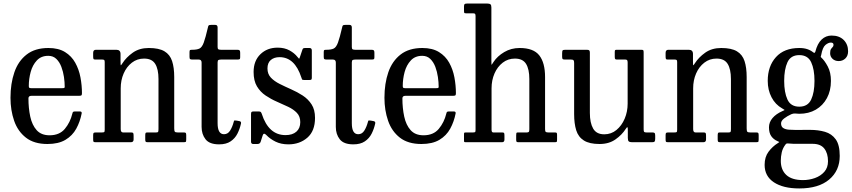

<svg xmlns="http://www.w3.org/2000/svg" viewBox="-20 -800 4794 1080"><path d="M39 -250Q39 -330 60.8 -393.2Q82.5 -456.5 129.8 -493.2Q177 -530 252.5 -530Q309 -530 345.8 -507.2Q382.5 -484.5 403.2 -447.2Q424 -410 432.5 -365Q441 -320 441 -275.5Q441 -265.5 437.2 -263.2Q433.5 -261 423 -261H156.5Q140 -261 140 -246.5Q140 -191.5 150.2 -144Q160.5 -96.5 186.2 -67.8Q212 -39 259 -39Q314.5 -39 344.8 -75.2Q375 -111.5 387 -161Q388 -166.5 390.5 -169.8Q393 -173 400.5 -173H429.5Q441 -173 439.5 -162.5Q430.5 -115.5 409 -76.2Q387.5 -37 348.2 -13.5Q309 10 247 10Q171.5 10 125.8 -25.8Q80 -61.5 59.5 -120.8Q39 -180 39 -250ZM156 -304H329.5Q339 -304 341.5 -305.5Q344 -307 344 -312Q344 -337 339.8 -366.8Q335.5 -396.5 325.2 -423.8Q315 -451 297 -468.5Q279 -486 251.5 -486Q211.5 -486 187.2 -460Q163 -434 152.5 -395Q142 -356 142 -316.5Q142 -309 144.5 -306.5Q147 -304 156 -304Z M555.5 -465H516Q507.5 -465 505.8 -468.8Q504 -472.5 504 -483.5V-502.5Q504 -520 519.5 -520H634.5Q658 -520 658 -496.5V-455.5Q658 -433 659.5 -432.5Q661 -432 669 -444.5Q690 -477.5 727 -503.8Q764 -530 817 -530Q874 -530 905 -511.5Q936 -493 948 -456.5Q960 -420 960 -366.5V-78Q960 -63.5 963.5 -59.2Q967 -55 980 -55H1014Q1023 -55 1025.2 -51.8Q1027.5 -48.5 1027.5 -39V-16Q1027.5 -3.5 1024.5 -1.8Q1021.5 0 1009.5 0H811Q801.5 0 799.2 -3.2Q797 -6.5 797 -16V-37.5Q797 -46 798.5 -50.5Q800 -55 807.5 -55H858.5Q867.5 -55 869.5 -58.5Q871.5 -62 871.5 -75.5V-355.5Q871.5 -411 853 -440.8Q834.5 -470.5 790.5 -470.5Q751.5 -470.5 721.8 -447.5Q692 -424.5 675.5 -386.5Q659 -348.5 659 -303V-74Q659 -55 672 -55H717.5Q726.5 -55 729 -51.8Q731.5 -48.5 731.5 -36V-15.5Q731.5 0 716 0H519Q508 0 506 -2.8Q504 -5.5 504 -16.5V-39.5Q504 -50 507 -52.5Q510 -55 520.5 -55H553Q562 -55 565.5 -56.8Q569 -58.5 569 -70V-451Q569 -460 566 -462.5Q563 -465 555.5 -465Z M1335.5 -105Q1329 -75 1315.5 -48.2Q1302 -21.5 1277.2 -4.8Q1252.5 12 1212.5 12Q1158.5 12 1136.2 -16.5Q1114 -45 1114 -86V-448Q1114 -465 1098 -465H1063.5Q1053 -465 1049.5 -467.5Q1046 -470 1046 -480V-507Q1046 -516.5 1048.8 -518.2Q1051.5 -520 1061 -520Q1088 -520 1102.2 -527Q1116.5 -534 1126.2 -560.8Q1136 -587.5 1149.5 -645.5Q1151 -654 1153.8 -657Q1156.5 -660 1167.5 -660H1191Q1204 -660 1204 -645.5V-535.5Q1204 -525 1208.8 -522.5Q1213.5 -520 1223.5 -520H1314.5Q1324 -520 1327.5 -517Q1331 -514 1331 -503.5V-477.5Q1331 -468.5 1327.2 -466.8Q1323.5 -465 1314.5 -465H1224.5Q1214 -465 1209 -462.5Q1204 -460 1204 -448.5V-107Q1204 -45 1240 -45Q1261.5 -45 1274.2 -65.2Q1287 -85.5 1294.5 -114Q1296 -122 1299.5 -122.5Q1303 -123 1311.5 -121.5L1327.5 -118.5Q1338 -116 1335.5 -105Z M1675 -364.5Q1638 -478.5 1552.5 -478.5Q1522 -478.5 1503.2 -462.5Q1484.5 -446.5 1484.5 -415Q1484.5 -383.5 1503.8 -363.2Q1523 -343 1553.5 -327.8Q1584 -312.5 1618 -297.5Q1652 -282.5 1682.5 -262.8Q1713 -243 1732.5 -213Q1752 -183 1752 -137Q1752 -63 1708.8 -25.5Q1665.5 12 1602.5 12Q1561 12 1530 -3.2Q1499 -18.5 1478 -40.5Q1463 -56 1457.5 -38L1446 -2Q1442 10 1427.5 10H1404.5Q1392 10 1392 -3.5V-157.5Q1392 -166.5 1394.5 -169.8Q1397 -173 1406 -173H1436.5Q1444.5 -173 1447.5 -169.2Q1450.5 -165.5 1452.5 -159.5Q1491 -40 1586 -40Q1625 -40 1647 -59.2Q1669 -78.5 1669 -113Q1669 -145 1650 -165Q1631 -185 1601 -199.2Q1571 -213.5 1537.5 -228Q1504 -242.5 1474 -262.8Q1444 -283 1425.2 -314.5Q1406.5 -346 1406.5 -395Q1406.5 -458 1444.8 -495Q1483 -532 1541.5 -532Q1580.5 -532 1608.5 -516.5Q1636.5 -501 1652.5 -480.5Q1659.5 -471.5 1661.8 -470Q1664 -468.5 1668 -482L1680.5 -519Q1682.5 -526 1685.8 -528Q1689 -530 1698.5 -530H1721Q1734 -530 1734 -516V-362.5Q1734 -354.5 1731 -352.2Q1728 -350 1719.5 -350H1691.5Q1681 -350 1679 -353.5Q1677 -357 1675 -364.5Z M2090.5 -105Q2084 -75 2070.5 -48.2Q2057 -21.5 2032.2 -4.8Q2007.5 12 1967.5 12Q1913.5 12 1891.2 -16.5Q1869 -45 1869 -86V-448Q1869 -465 1853 -465H1818.5Q1808 -465 1804.5 -467.5Q1801 -470 1801 -480V-507Q1801 -516.5 1803.8 -518.2Q1806.5 -520 1816 -520Q1843 -520 1857.2 -527Q1871.5 -534 1881.2 -560.8Q1891 -587.5 1904.5 -645.5Q1906 -654 1908.8 -657Q1911.5 -660 1922.5 -660H1946Q1959 -660 1959 -645.5V-535.5Q1959 -525 1963.8 -522.5Q1968.5 -520 1978.5 -520H2069.5Q2079 -520 2082.5 -517Q2086 -514 2086 -503.5V-477.5Q2086 -468.5 2082.2 -466.8Q2078.5 -465 2069.5 -465H1979.5Q1969 -465 1964 -462.5Q1959 -460 1959 -448.5V-107Q1959 -45 1995 -45Q2016.5 -45 2029.2 -65.2Q2042 -85.5 2049.5 -114Q2051 -122 2054.5 -122.5Q2058 -123 2066.5 -121.5L2082.5 -118.5Q2093 -116 2090.5 -105Z M2142.5 -250Q2142.5 -330 2164.2 -393.2Q2186 -456.5 2233.2 -493.2Q2280.5 -530 2356 -530Q2412.5 -530 2449.2 -507.2Q2486 -484.5 2506.8 -447.2Q2527.5 -410 2536 -365Q2544.5 -320 2544.5 -275.5Q2544.5 -265.5 2540.8 -263.2Q2537 -261 2526.5 -261H2260Q2243.5 -261 2243.5 -246.5Q2243.5 -191.5 2253.8 -144Q2264 -96.5 2289.8 -67.8Q2315.5 -39 2362.5 -39Q2418 -39 2448.2 -75.2Q2478.5 -111.5 2490.5 -161Q2491.5 -166.5 2494 -169.8Q2496.5 -173 2504 -173H2533Q2544.5 -173 2543 -162.5Q2534 -115.5 2512.5 -76.2Q2491 -37 2451.8 -13.5Q2412.5 10 2350.5 10Q2275 10 2229.2 -25.8Q2183.5 -61.5 2163 -120.8Q2142.5 -180 2142.5 -250ZM2259.5 -304H2433Q2442.5 -304 2445 -305.5Q2447.5 -307 2447.5 -312Q2447.5 -337 2443.2 -366.8Q2439 -396.5 2428.8 -423.8Q2418.5 -451 2400.5 -468.5Q2382.5 -486 2355 -486Q2315 -486 2290.8 -460Q2266.5 -434 2256 -395Q2245.5 -356 2245.5 -316.5Q2245.5 -309 2248 -306.5Q2250.5 -304 2259.5 -304Z M2642 -725H2602.5Q2593 -725 2591.5 -728Q2590 -731 2590 -742.5V-763Q2590 -773.5 2593.2 -776.8Q2596.5 -780 2607 -780H2721.5Q2733.5 -780 2738.8 -775.8Q2744 -771.5 2744 -757.5V-459Q2744 -433.5 2745.8 -435.8Q2747.5 -438 2756.5 -452Q2777.5 -484 2816.2 -507Q2855 -530 2903 -530Q2981 -530 3013.5 -488.5Q3046 -447 3046 -366.5V-74Q3046 -61.5 3049.8 -58.2Q3053.5 -55 3064.5 -55H3101Q3109.5 -55 3111.5 -52.2Q3113.5 -49.5 3113.5 -41V-15.5Q3113.5 -3.5 3111.2 -1.8Q3109 0 3097.5 0H2897Q2888.5 0 2886 -2.5Q2883.5 -5 2883.5 -14V-39Q2883.5 -45.5 2884.5 -50.2Q2885.5 -55 2891.5 -55H2943.5Q2951 -55 2954.2 -58Q2957.5 -61 2957.5 -73V-355.5Q2957.5 -411 2939 -440.8Q2920.5 -470.5 2876.5 -470.5Q2837.5 -470.5 2807.8 -447.5Q2778 -424.5 2761.5 -386.5Q2745 -348.5 2745 -303V-70Q2745 -55 2754.5 -55H2804.5Q2813.5 -55 2815.5 -51.8Q2817.5 -48.5 2817.5 -36.5V-15Q2817.5 0 2804 0H2603Q2593 0 2591.5 -1.5Q2590 -3 2590 -13.5V-41.5Q2590 -51 2591.2 -53Q2592.5 -55 2602.5 -55H2640Q2648.5 -55 2651.8 -56.8Q2655 -58.5 2655 -69V-708.5Q2655 -718.5 2652.5 -721.8Q2650 -725 2642 -725Z M3209.5 -158.5V-445.5Q3209.5 -457.5 3206 -461.2Q3202.5 -465 3192 -465H3158Q3148 -465 3145 -467.8Q3142 -470.5 3142 -481V-499.5Q3142 -513.5 3145.2 -516.8Q3148.5 -520 3162 -520H3280.5Q3291 -520 3294.5 -516.8Q3298 -513.5 3298 -504V-164.5Q3298 -109 3316.5 -76.8Q3335 -44.5 3379 -44.5Q3418 -44.5 3447.5 -68.8Q3477 -93 3493.8 -132.5Q3510.5 -172 3510.5 -217V-448Q3510.5 -458.5 3507.5 -461.8Q3504.5 -465 3497.5 -465H3451Q3443.5 -465 3440.8 -467.5Q3438 -470 3438 -480.5V-507Q3438 -515.5 3440 -517.8Q3442 -520 3450 -520H3586.5Q3596.5 -520 3598.5 -517.2Q3600.5 -514.5 3600.5 -504V-73.5Q3600.5 -61.5 3603.2 -58.2Q3606 -55 3616.5 -55H3650Q3658.5 -55 3662 -51.8Q3665.5 -48.5 3665.5 -37V-20.5Q3665.5 -8 3662.2 -4Q3659 0 3648 0H3536Q3522.5 0 3517 -4.5Q3511.5 -9 3511.5 -24.5V-66.5Q3511.5 -81.5 3509.5 -84.2Q3507.5 -87 3499.5 -74.5Q3478.5 -41.5 3442 -15.8Q3405.5 10 3352.5 10Q3295.5 10 3264.2 -9.8Q3233 -29.5 3221.2 -67.2Q3209.5 -105 3209.5 -158.5Z M3775.5 -465H3736Q3727.5 -465 3725.8 -468.8Q3724 -472.5 3724 -483.5V-502.5Q3724 -520 3739.5 -520H3854.5Q3878 -520 3878 -496.5V-455.5Q3878 -433 3879.5 -432.5Q3881 -432 3889 -444.5Q3910 -477.5 3947 -503.8Q3984 -530 4037 -530Q4094 -530 4125 -511.5Q4156 -493 4168 -456.5Q4180 -420 4180 -366.5V-78Q4180 -63.5 4183.5 -59.2Q4187 -55 4200 -55H4234Q4243 -55 4245.2 -51.8Q4247.5 -48.5 4247.5 -39V-16Q4247.5 -3.5 4244.5 -1.8Q4241.5 0 4229.5 0H4031Q4021.5 0 4019.2 -3.2Q4017 -6.5 4017 -16V-37.5Q4017 -46 4018.5 -50.5Q4020 -55 4027.5 -55H4078.5Q4087.5 -55 4089.5 -58.5Q4091.5 -62 4091.5 -75.5V-355.5Q4091.5 -411 4073 -440.8Q4054.5 -470.5 4010.5 -470.5Q3971.5 -470.5 3941.8 -447.5Q3912 -424.5 3895.5 -386.5Q3879 -348.5 3879 -303V-74Q3879 -55 3892 -55H3937.5Q3946.5 -55 3949 -51.8Q3951.5 -48.5 3951.5 -36V-15.5Q3951.5 0 3936 0H3739Q3728 0 3726 -2.8Q3724 -5.5 3724 -16.5V-39.5Q3724 -50 3727 -52.5Q3730 -55 3740.5 -55H3773Q3782 -55 3785.5 -56.8Q3789 -58.5 3789 -70V-451Q3789 -460 3786 -462.5Q3783 -465 3775.5 -465Z M4298.5 -345Q4298.5 -427.5 4344.8 -478.8Q4391 -530 4476 -530Q4502 -530 4521.2 -523.5Q4540.5 -517 4555 -505Q4560 -502.5 4561.8 -502.8Q4563.5 -503 4566 -508.5Q4578 -555.5 4601.8 -577.8Q4625.5 -600 4657.5 -600Q4701 -600 4725.8 -575.2Q4750.5 -550.5 4750.5 -511.5Q4750.5 -486 4735.2 -471.2Q4720 -456.5 4697.5 -456.5Q4676.5 -456.5 4663 -469.2Q4649.5 -482 4649.5 -500.5Q4649.5 -516.5 4654.2 -523.8Q4659 -531 4663.8 -535.5Q4668.5 -540 4668.5 -548Q4668.5 -560.5 4653.5 -560.5Q4639.5 -560.5 4623.2 -547.2Q4607 -534 4599 -489.5Q4597.5 -485 4596.8 -482.2Q4596 -479.5 4599.5 -476.5Q4618.5 -459.5 4636.2 -426Q4654 -392.5 4654 -345Q4654 -290 4631.5 -248.2Q4609 -206.5 4569 -183.2Q4529 -160 4476 -160Q4463.5 -160 4452.5 -161.5Q4442.5 -162.5 4431 -157.5Q4408 -147 4390.8 -133.8Q4373.5 -120.5 4373.5 -106Q4373.5 -87.5 4385.8 -79.8Q4398 -72 4417.2 -70.5Q4436.5 -69 4458 -69Q4465.5 -69 4481.2 -69.2Q4497 -69.5 4512.8 -69.5Q4528.5 -69.5 4536.5 -69.5Q4582.5 -69.5 4620.5 -58.5Q4658.5 -47.5 4681 -16.2Q4703.5 15 4703.5 77Q4703.5 160 4644 210Q4584.5 260 4476 260Q4385.5 260 4333.2 225.5Q4281 191 4281 127.5Q4281 83 4303 53.5Q4325 24 4355.5 5Q4365 -1 4363.5 -1.5Q4362 -2 4352.5 -6.5Q4331 -16 4318.2 -34.2Q4305.5 -52.5 4305.5 -84Q4305.5 -112.5 4325.5 -136Q4345.5 -159.5 4381 -175Q4394.5 -180.5 4392.8 -182.2Q4391 -184 4380 -190Q4341 -212 4319.8 -253Q4298.5 -294 4298.5 -345ZM4391 -345Q4391 -280 4409.5 -240Q4428 -200 4476 -200Q4524 -200 4542.8 -240Q4561.5 -280 4561.5 -345Q4561.5 -410 4542.8 -450Q4524 -490 4476 -490Q4428 -490 4409.5 -450Q4391 -410 4391 -345ZM4637.5 107Q4637.5 62.5 4616.8 35.8Q4596 9 4551 9H4467Q4453.5 9 4442 8.8Q4430.5 8.5 4413 7Q4403.5 6 4399.5 11.5Q4383 32.5 4377.5 56.5Q4372 80.5 4372 104.5Q4372 155.5 4403 184.2Q4434 213 4497 213Q4531.5 213 4563.8 201.5Q4596 190 4616.8 166.5Q4637.5 143 4637.5 107Z"/></svg>

Font: Besley* Narrow
Style: Regular
Weight: 400
Width: 4
Designer: Owen Earl
Foundry: indestructible type*
Version: Version 3.000; ttfautohint (v1.8.3)